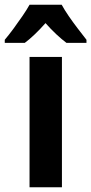

<svg xmlns="http://www.w3.org/2000/svg" viewBox="-61 -786 383 806"><path d="M199 0H63V-547H199ZM198 -766Q210 -744 227.5 -718.5Q245 -693 264.5 -667.5Q284 -642 302 -619V-606H218Q198 -621 175.5 -642Q153 -663 130 -689Q107 -663 84.5 -641.5Q62 -620 43 -606H-41V-619Q-24 -639 -4.5 -665.5Q15 -692 33.5 -719Q52 -746 63 -766Z"/></svg>

Font: Noto Sans Condensed
Style: Regular
Weight: 400
Width: 3
Version: Version 2.013